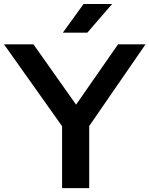

<svg xmlns="http://www.w3.org/2000/svg" viewBox="-40 -968 768 988"><path d="M279.5 0V-318.5L-19.5 -740H132L351.5 -429.5L567.5 -740H709L419 -319.5V0ZM283.5 -800 390 -947.5H537L409.5 -800Z"/></svg>

Font: Encode Sans Expanded SemiBold
Style: Regular
Weight: 600
Width: 7
Designer: Multiple Designers
Foundry: Impallari Type
Version: Version 3.000; ttfautohint (v1.8.3) -l 8 -r 50 -G 200 -x 14 